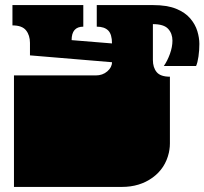

<svg xmlns="http://www.w3.org/2000/svg" viewBox="-20 -736 805 756"><path d="M35 0V-135Q35 -152 35 -156.5Q35 -161 35 -163Q35 -165 35 -171V-172Q35 -179 35 -180.5Q35 -182 35 -187.5Q35 -193 35 -209V-260Q35 -277 35 -281.5Q35 -286 35 -288Q35 -290 35 -296V-297Q35 -304 35 -305.5Q35 -307 35 -312.5Q35 -318 35 -334V-439H357Q384 -439 402.5 -455Q421 -471 421 -491L98 -518V-567Q98 -597 82.5 -616.5Q67 -636 29 -636V-716H308V-631Q262 -631 262 -578L421 -565Q421 -601 406 -616Q391 -631 361 -631V-716H582V-500Q582 -470 597 -452Q612 -434 649 -434V-334Q649 -318 649 -312.5Q649 -307 649 -305.5Q649 -304 649 -297V-296Q649 -290 649 -288Q649 -286 649 -281.5Q649 -277 649 -260V-209Q649 -193 649 -187.5Q649 -182 649 -180.5Q649 -179 649 -172V-171Q649 -165 648.5 -158.5Q648 -152 647 -146Q646 -140 645 -135Q631 -73 580.5 -36.5Q530 0 460 0ZM582 -641V-716Q638 -716 673.5 -701.5Q709 -687 729 -663.5Q749 -640 757 -613.5Q765 -587 765 -563Q765 -538 761.5 -513.5Q758 -489 752 -476H625Q639 -496 649 -523.5Q659 -551 659 -576Q659 -604 642 -622.5Q625 -641 582 -641Z"/></svg>

Font: Danfo
Style: Regular
Weight: 400
Designer: Seyi Olusanya, David Udoh, Eyiyemi Adegbite, Mirko Velimirović
Version: Version 1.000